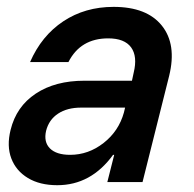

<svg xmlns="http://www.w3.org/2000/svg" viewBox="-20 -530 564 559"><path d="M146.7 9.2Q95.8 9.2 61.3 -11.7Q26.7 -32.5 12.9 -68.8Q-0.8 -105 10.8 -151.7Q27.5 -220 84.2 -257.5Q140.8 -295 225.8 -295H364.2L369.2 -318.3Q380.8 -365.8 361.7 -392.1Q342.5 -418.3 295 -418.3Q214.2 -418.3 179.2 -349.2H67.5Q100.8 -425.8 164.2 -467.9Q227.5 -510 310.8 -510Q407.5 -510 451.2 -455.4Q495 -400.8 472.5 -309.2L395 0H292.5L312.5 -79.2H309.2Q245 9.2 146.7 9.2ZM184.2 -79.2Q237.5 -79.2 281.7 -113.8Q325.8 -148.3 340.8 -202.5L344.2 -216.7H215.8Q175.8 -216.7 149.2 -199.2Q122.5 -181.7 114.2 -149.2Q106.7 -116.7 125.4 -97.9Q144.2 -79.2 184.2 -79.2Z"/></svg>

Font: Funnel Sans Medium
Style: Italic
Weight: 500
Italic angle: -14.036°
Version: Version 1.000; Beta; Release 5; Build 24; ttfautohint (v1.8.